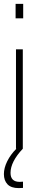

<svg xmlns="http://www.w3.org/2000/svg" viewBox="-32 -763 186 985"><path d="M48 -743H87V-669H48ZM69 170 86 169V201Q77 202 64 202Q25 202 6.5 182.5Q-12 163 -12 130Q-12 99 5 64.5Q22 30 52 0H50V-510H85V0Q22 67 22 124Q22 170 69 170Z"/></svg>

Font: Saira Ultra Condensed Thin
Style: Regular
Weight: 100
Width: 1
Designer: Hector Gatti with collaboration of the Omnibus-Type team
Foundry: Omnibus-Type
Version: Version 1.001; ttfautohint (v1.8)